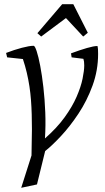

<svg xmlns="http://www.w3.org/2000/svg" viewBox="-20 -720 498 914"><path d="M81 174 130 20 132 -105Q132 -141 131 -175.5Q130 -210 127.5 -243.5Q125 -277 120 -309.5Q115 -342 107.5 -374Q100 -406 89 -439L14 -447L9 -468Q48 -483 84 -492.5Q120 -502 140 -502Q146 -502 154.5 -476.5Q163 -451 171.5 -406.5Q180 -362 186.5 -305Q193 -248 195.5 -185.5Q198 -123 194 -61Q251 -111 287.5 -161.5Q324 -212 344.5 -259Q365 -306 373 -345Q381 -384 381 -409Q381 -420 380 -426.5Q379 -433 377 -440L321 -447L318 -466Q361 -482 394 -491.5Q427 -501 444 -501Q446 -493 446.5 -484.5Q447 -476 447 -463Q447 -385 420.5 -312.5Q394 -240 353.5 -179Q313 -118 270 -72Q227 -26 195 -1L156 158ZM176 -546 158 -562 276 -700H329L398 -564L376 -546L294 -634Z"/></svg>

Font: Manuale Light
Style: Italic
Weight: 300
Italic angle: -11°
Version: Version 1.002